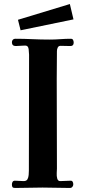

<svg xmlns="http://www.w3.org/2000/svg" viewBox="-20 -924 453 951"><path d="M345 -713Q345 -696 329 -696Q317 -696 304.5 -696.5Q292 -697 280 -697Q270 -697 266 -688.5Q262 -680 262 -671Q262 -636 261.5 -600.5Q261 -565 261 -530Q261 -420 261.5 -309.5Q262 -199 262 -89Q262 -82 261 -67Q260 -52 263.5 -39.5Q267 -27 278 -27Q291 -27 304 -28Q317 -29 330 -29Q337 -29 340 -23.5Q343 -18 343 -11Q343 -4 338.5 1.5Q334 7 326 7Q292 7 258.5 6Q225 5 191 5Q157 5 123 6Q89 7 55 7Q45 7 42 3Q39 -1 39 -10Q39 -18 42.5 -23.5Q46 -29 54 -29Q65 -29 76 -28Q87 -27 97 -27Q111 -27 116 -36Q121 -45 122 -57.5Q123 -70 123 -79L124 -653Q124 -662 122 -679.5Q120 -697 108 -698Q105 -698 102.5 -698Q100 -698 97 -698Q87 -698 77.5 -697Q68 -696 58 -696Q39 -696 39 -715Q39 -722 43.5 -727Q48 -732 55 -732Q98 -732 140.5 -730Q183 -728 226 -728Q252 -728 278.5 -730Q305 -732 331 -732Q339 -732 342 -726Q345 -720 345 -713ZM344 -828 82 -774 69 -826 326 -904Z"/></svg>

Font: Kaisei Opti
Style: Bold
Weight: 700
Designer: Font-Kai, 金井和夫
Foundry: KAZUO KANAI
Version: Version 5.003